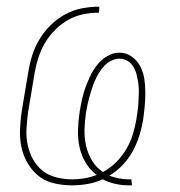

<svg xmlns="http://www.w3.org/2000/svg" viewBox="-20 -548 540 576"><path d="M366 8Q345 8 325.5 3.5Q306 -1 288 -10Q266 0 242.5 4Q219 8 196 8Q169 8 142.5 2Q116 -4 96.5 -19.5Q77 -35 63.5 -57.5Q50 -80 44.5 -105.5Q39 -131 40 -158.5Q41 -186 45 -213L65 -333Q69 -358 77 -383Q85 -408 99 -431Q113 -454 133 -473.5Q153 -493 176.5 -505.5Q200 -518 226 -523Q252 -528 278 -528L277 -510Q254 -510 231 -505.5Q208 -501 186 -489Q164 -477 146 -459Q128 -441 115.5 -420Q103 -399 95.5 -376Q88 -353 84 -330L64 -210Q61 -186 59.5 -161.5Q58 -137 63 -113.5Q68 -90 79 -70Q90 -50 107.5 -36Q125 -22 148.5 -16Q172 -10 197 -10Q215 -10 233 -13Q251 -16 270 -23Q250 -38 237 -60Q224 -82 218.5 -107Q213 -132 214 -159Q215 -186 219 -213Q222 -231 226 -249.5Q230 -268 236.5 -286Q243 -304 251.5 -321.5Q260 -339 272.5 -354.5Q285 -370 302.5 -380Q320 -390 338 -390Q359 -390 375.5 -378Q392 -366 401 -348.5Q410 -331 413 -311Q416 -291 416 -270Q416 -249 414 -228Q412 -207 409 -186Q405 -163 397.5 -139.5Q390 -116 378 -94Q366 -72 348.5 -53.5Q331 -35 308 -21Q321 -16 335.5 -13Q350 -10 366 -10H374L376 8ZM289 -32Q311 -44 328.5 -61.5Q346 -79 358.5 -100Q371 -121 378 -143.5Q385 -166 389 -189Q391 -203 393 -216.5Q395 -230 395.5 -243.5Q396 -257 396.5 -270.5Q397 -284 395 -297.5Q393 -311 390 -323.5Q387 -336 380.5 -347Q374 -358 363 -365Q352 -372 338 -372Q326 -372 314 -366Q302 -360 293 -350.5Q284 -341 277 -329.5Q270 -318 265 -306.5Q260 -295 256 -283Q252 -271 248.5 -258.5Q245 -246 242.5 -234Q240 -222 238 -210Q234 -184 233.5 -158.5Q233 -133 238.5 -109.5Q244 -86 256.5 -65.5Q269 -45 289 -32Z"/></svg>

Font: Iosevka Curly Slab Thin
Style: Italic
Weight: 100
Italic angle: -9°
Monospace: yes
Designer: Belleve Invis
Foundry: Belleve Invis
Version: Version 22.1.2; ttfautohint (v1.8.4)